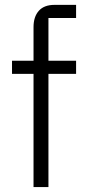

<svg xmlns="http://www.w3.org/2000/svg" viewBox="-20 -760 351 780"><path d="M116.2 0V-460H28.8V-513.2H116.2V-649.9Q116.2 -691.9 137.7 -716.1Q159.2 -740.2 201.2 -740.2H289.1V-687H176.8V-513.2H289.1V-460H176.8V0Z"/></svg>

Font: Anuphan Light
Style: Regular
Weight: 300
Designer: Mike Abbink, Paul van der Laan, Pieter van Rosmalen, Mint Tantisuwanna
Foundry: Bold Monday; Cadson Demak
Version: Version 3.002;hotconv 1.0.109;makeotfexe 2.5.65596